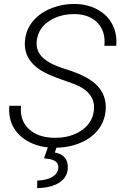

<svg xmlns="http://www.w3.org/2000/svg" viewBox="-20 -741 620 976"><path d="M22 0ZM457 -178.2Q468.3 -270 358.9 -313L265.6 -346.7L235.4 -358.9Q96.7 -418 106.9 -533.2Q111.3 -589.8 147 -632.8Q182.6 -675.8 241 -699Q299.3 -722.2 364.7 -720.7Q427.7 -719.2 477.3 -691.7Q526.9 -664.1 551.5 -616.2Q576.2 -568.4 570.8 -508.3H510.7Q517.6 -580.6 476.8 -624Q436 -667.5 361.8 -669.4Q284.7 -670.4 229.7 -634Q174.8 -597.7 167 -534.7Q160.6 -484.4 196.5 -449Q232.4 -413.6 321.3 -387.2Q434.6 -351.1 478.8 -300.8Q522.9 -250.5 517.1 -179.7Q511.7 -121.1 476.1 -77.9Q440.4 -34.7 380.9 -11.7Q321.3 11.2 252.9 9.8Q185.1 9.3 130.6 -18.1Q76.2 -45.4 49.1 -93Q22 -140.6 27.3 -203.1H86.9Q79.6 -128.9 126.7 -85.2Q173.8 -41.5 255.9 -40.5Q337.9 -39.6 393.8 -77.6Q449.7 -115.7 457 -178.2ZM269.5 2 258.8 34.2Q327.6 46.9 324.7 113.3Q322.3 161.1 281 187.5Q239.7 213.9 168.9 215.3L169.4 176.8Q216.3 175.3 244.4 159.2Q272.5 143.1 276.4 114.7Q280.8 76.2 230.5 67.4L203.6 63.5L225.6 2Z"/></svg>

Font: Roboto Light
Style: Italic
Weight: 300
Italic angle: -12°
Designer: Google
Version: Version 2.134; 2016; ttfautohint (v1.6)